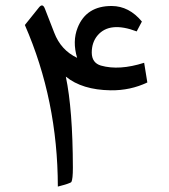

<svg xmlns="http://www.w3.org/2000/svg" viewBox="-20 -689 621 705"><path d="M179.2 -568.8Q203.6 -504.9 263.2 -476.6Q245.1 -537.1 265.1 -587.4Q296.9 -667.5 390.6 -667Q454.1 -666.5 501 -609.9L481.9 -573.7Q382.8 -611.3 338.4 -559.1Q316.9 -533.7 316.9 -495.6Q317.4 -458 350.6 -448.2Q417.5 -429.2 509.3 -458.5L521 -386.2Q458.5 -356.4 386.2 -357.4Q281.7 -358.9 221.7 -407.7Q247.1 -286.6 247.6 -73.2Q247.6 -31.2 242.2 -21Q239.7 -16.1 192.4 -3.9Q191.9 -321.3 71.3 -597.2L123 -661.6Q136.7 -678.7 145 -656.7Q178.7 -569.3 179.2 -568.8Z"/></svg>

Font: Sahel WOL
Style: WOL
Weight: 400
Foundry: Saber Rastikerdar (saber.rastikerdar@gmail.com)
Version: Version 1.0.0-alpha22